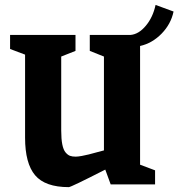

<svg xmlns="http://www.w3.org/2000/svg" viewBox="-20 -750 726 781"><path d="M686 -703.1Q675.3 -651.9 637 -612.8Q598.6 -573.7 549.8 -563V-80.1L610.8 -57.1V0H430.2L408.2 -60.1Q268.6 11.2 259.8 11.2Q163.6 11.2 122.8 -37.1Q82 -85.4 82 -189.9V-527.8L21 -550.8V-607.9H287.1V-543L229 -520V-219.2Q229 -184.6 233.4 -162.6Q237.8 -140.6 246.6 -130.1Q255.4 -119.6 264.6 -116.2Q273.9 -112.8 288.1 -112.8Q296.9 -112.8 313 -115.7Q329.1 -118.7 341.1 -121.8Q353 -125 375.2 -130.9Q397.5 -136.7 402.8 -138.2V-520L345.2 -543V-607.9H511.2Q544.4 -610.8 573.2 -645.3Q602.1 -679.7 612.8 -730Z"/></svg>

Font: Grenze
Style: Bold
Weight: 700
Designer: Renata Polastri
Foundry: Omnibus-Type
Version: Version 1.002;PS 001.002;hotconv 1.0.88;makeotf.lib2.5.64775